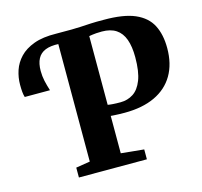

<svg xmlns="http://www.w3.org/2000/svg" viewBox="-107 -867 1038 985"><g transform="rotate(-15 411.5 -374.5)"><path d="M193.5 0V-52.5L268.5 -64.5V-701.5L258.5 -721.5L268.5 -743H354Q378 -743 402.2 -744.5Q426.5 -746 456 -747.5Q485.5 -749 524 -748.5Q630.5 -749 691 -722.8Q751.5 -696.5 777.2 -646.5Q803 -596.5 803 -524.5Q803 -440.5 768.2 -381.2Q733.5 -322 667.2 -291Q601 -260 506.5 -260Q492 -260 476.5 -260.5Q461 -261 449.2 -261.8Q437.5 -262.5 433 -263V-64.5L554.5 -52.5V0ZM500 -317.5Q537.5 -317.5 567.5 -336.8Q597.5 -356 615 -400.8Q632.5 -445.5 632.5 -521.5Q632.5 -578 618.8 -616.2Q605 -654.5 575.8 -673.8Q546.5 -693 500.5 -693Q483 -693 471 -692Q459 -691 450 -689.8Q441 -688.5 432.5 -687V-322Q442 -320 459 -318.8Q476 -317.5 500 -317.5ZM32 -471Q28 -483.5 26.5 -499.5Q25 -515.5 25 -538Q25 -576 37.2 -613Q49.5 -650 77.8 -679.8Q106 -709.5 153.5 -727Q201 -744.5 272 -743L277.5 -716.5L272 -688.5Q228 -691 200 -679.8Q172 -668.5 158.8 -643.2Q145.5 -618 145.5 -578.5Q145.5 -551 151.2 -525Q157 -499 166 -471Z"/></g></svg>

Font: Merriweather 48pt ExtraBold
Style: Regular
Weight: 800
Version: Version 2.100